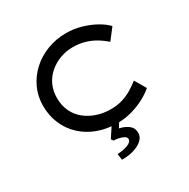

<svg xmlns="http://www.w3.org/2000/svg" viewBox="-205 -894 1306 1325"><g transform="rotate(-30 448.0 -231.0)"><path d="M490 10Q409 10 339 -15.5Q269 -41 216.5 -89Q164 -137 135 -203.5Q106 -270 106 -350Q106 -426 136.5 -491Q167 -556 220.5 -604.5Q274 -653 344 -679.5Q414 -706 493 -706Q556 -706 614 -689Q672 -672 719.5 -645.5Q767 -619 796 -588L729 -501Q695 -531 657.5 -553Q620 -575 577 -587Q534 -599 485 -599Q433 -599 385 -581.5Q337 -564 298.5 -531.5Q260 -499 238 -452.5Q216 -406 216 -350Q216 -289 238.5 -241.5Q261 -194 301 -162Q341 -130 392.5 -113Q444 -96 501 -96Q553 -96 596 -109.5Q639 -123 673.5 -144.5Q708 -166 736 -188L788 -99Q762 -75 716 -49.5Q670 -24 612 -7Q554 10 490 10ZM392 244 385 195Q413 194 440 188Q467 182 485 170.5Q503 159 503 143Q503 128 485.5 118.5Q468 109 445.5 104.5Q423 100 407 100L396 83L466 -24H525L482 46Q524 55 553 77Q582 99 582 139Q582 166 564.5 186Q547 206 518.5 219.5Q490 233 456.5 239Q423 245 392 244Z"/></g></svg>

Font: Lexend Peta
Style: Regular
Weight: 400
Designer: Bonnie Shaver-Troup, Thomas Jockin
Foundry: Lexend
Version: Version 1.007